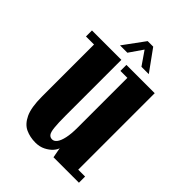

<svg xmlns="http://www.w3.org/2000/svg" viewBox="-200 -758 859 859"><g transform="rotate(45 229.5 -328.0)"><path d="M184.5 11Q150.5 11 122.2 -2Q94 -15 77 -51Q60 -87 60 -155.5V-485H9V-523H195V-171Q195 -122.5 197.8 -96.5Q200.5 -70.5 207.8 -61.2Q215 -52 227.5 -52Q240 -52 249.8 -65Q259.5 -78 265.2 -104Q271 -130 271 -170V-485H227V-523H406V-39H449.5V0H288.5L279.5 -48.5Q277 -37.5 264.8 -23.8Q252.5 -10 232 0.5Q211.5 11 184.5 11ZM145 -564.5 219 -665.5H254L327 -564.5H280.5L236 -629L191.5 -564.5Z"/></g></svg>

Font: Imbue Thin 10pt ExtraBold
Style: Regular
Weight: 800
Version: Version 1.102